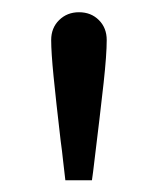

<svg xmlns="http://www.w3.org/2000/svg" viewBox="-20 -780 260 317"><path d="M80.1 -547.9Q72.3 -614.7 68.4 -654.3Q64.5 -693.8 64.5 -713.9Q64.5 -733.9 77.6 -746.8Q90.8 -759.8 110.4 -759.8Q130.4 -759.8 143.3 -746.8Q156.2 -733.9 156.2 -713.9Q156.2 -689.9 151.1 -643.3Q146 -596.7 133.8 -497.1Q133.3 -493.7 132.8 -489.7Q132.3 -485.8 131.8 -482.4H87.9Q85.9 -497.6 84.2 -514.2Q82.5 -530.8 80.1 -547.9Z"/></svg>

Font: Reddit Sans Fudge
Style: Regular
Weight: 400
Designer: Stephen Hutchings
Foundry: Reddit
Version: Version 1.011